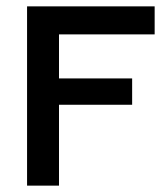

<svg xmlns="http://www.w3.org/2000/svg" viewBox="-20 -583 514 603"><path d="M165.3 0H65V-563H465.7V-475H165.3V-336.7H395V-254H165.3Z"/></svg>

Font: Darker Grotesque Light
Style: Regular
Weight: 300
Designer: Gabriel Lam
Foundry: TypeRant
Version: Version 1.000;gftools[0.9.28]